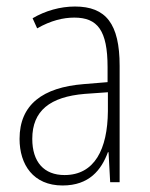

<svg xmlns="http://www.w3.org/2000/svg" viewBox="-20 -559 460 589"><path d="M210 -539C165 -539 119 -526 80 -503L94 -472C136 -496 174 -505 208 -505C279 -505 310 -466 310 -353V-307L237 -301C111 -291 40 -238 40 -133C40 -54 82 10 172 10C254 10 291 -38 311 -92H313L318 0H347V-357C347 -486 305 -539 210 -539ZM240 -271 311 -276V-218C310 -101 270 -22 178 -22C115 -22 79 -62 79 -133C79 -219 133 -262 240 -271Z"/></svg>

Font: Noto Sans Sinhala UI Condensed ExtraLight
Style: Regular
Weight: 200
Width: 3
Designer: Jelle Bosma - Monotype Design Team
Foundry: Monotype Imaging Inc.
Version: Version 2.006